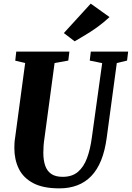

<svg xmlns="http://www.w3.org/2000/svg" viewBox="-20 -1027 726 1057"><path d="M623 -680 567.5 -269Q558 -197.5 536.8 -144.8Q515.5 -92 482.5 -57.8Q449.5 -23.5 405.5 -6.8Q361.5 10 307 10Q217 10 162.5 -19Q108 -48 83.5 -98.2Q59 -148.5 59 -211.5Q59 -225.5 59.8 -239.2Q60.5 -253 63 -267.5L118.5 -680L64 -693L69.5 -743H362L356 -693.5L280.5 -680L225 -268Q221.5 -246 220 -225.2Q218.5 -204.5 218.5 -186.5Q218.5 -146 228.5 -116Q238.5 -86 261.8 -69.8Q285 -53.5 325 -53.5Q377 -53.5 409 -80.8Q441 -108 459 -156.5Q477 -205 485.5 -269L542.5 -679.5L474 -693.5L480 -743H685.5L679.5 -693.5ZM391 -799.5 331.5 -845 479.5 -1007 583 -933Q548.5 -901 514.5 -876.8Q480.5 -852.5 449.2 -834Q418 -815.5 391 -799.5Z"/></svg>

Font: Merriweather 24pt SemiCondensed Black
Style: Italic
Weight: 900
Width: 4
Italic angle: -7.8°
Designer: Eben Sorkin
Foundry: Eben Sorkin
Version: Version 2.101